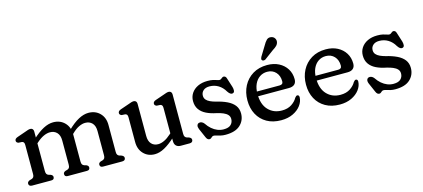

<svg xmlns="http://www.w3.org/2000/svg" viewBox="-57 -1175 3648 1657"><g transform="rotate(-15 1767.0 -346.0)"><path d="M211.5 -446.6V-93.4Q211.5 -74.5 217.3 -65.8Q223 -57.1 234.1 -53.4L252.3 -48Q271.3 -40 271.3 -24.4Q271.3 0 244.3 0H72.7Q59.3 0 51.5 -6.4Q43.7 -12.8 43.7 -24.4Q43.7 -34 49.3 -40Q54.9 -46 65.1 -50.4L83.5 -55.4Q94.4 -59.1 100.4 -67.4Q106.5 -75.7 106.5 -93.4V-354.2Q106.5 -370.4 101.1 -377.3Q95.8 -384.2 85.9 -386.2L54.9 -387.8Q46 -390.6 40.6 -396.1Q35.3 -401.6 35.3 -410.2Q35.3 -419.6 41.6 -426.4Q48 -433.2 60.9 -437.6L135.5 -463.6Q150.2 -469.1 161.9 -472.9Q173.6 -476.6 183.7 -476.6Q196.7 -476.6 204.1 -468.5Q211.5 -460.4 211.5 -446.6ZM196.7 -327.4 171.3 -355.8 198.5 -380.8Q253.8 -432.2 300.3 -456.5Q346.7 -480.8 388.4 -480.8Q450.5 -480.8 490.1 -440.8Q529.7 -400.7 529.7 -335.2V-93.4Q529.7 -74.5 535.5 -65.9Q541.2 -57.3 552.3 -53.4L570.5 -48Q589.5 -40 589.5 -24.4Q589.5 0 562.5 0H391.3Q364.3 0 364.3 -24.4Q364.3 -40 383.3 -48L402.1 -53.4Q413.2 -57.1 418.9 -65.8Q424.7 -74.5 424.7 -93.4V-308.8Q424.7 -355.6 401.3 -380.1Q377.9 -404.6 339.2 -404.6Q313.2 -404.6 283.3 -391.1Q253.3 -377.6 219.7 -347.8ZM519.7 -329.2 494.3 -358.8 513.7 -377.8Q568.4 -431.3 615.2 -456.1Q661.9 -480.8 703.6 -480.8Q765.7 -480.8 805.3 -440.8Q844.9 -400.7 844.9 -335.2V-93.4Q844.9 -75.7 851.1 -67.4Q857.2 -59.1 867.9 -55.4L885.7 -50.4Q895.9 -45.6 901.5 -39.8Q907.1 -34 907.1 -24.4Q907.1 -12.8 899.6 -6.4Q892 0 878.1 0H706.5Q679.5 0 679.5 -24.4Q679.5 -40 698.5 -48L717.3 -53.4Q728.4 -57.1 734.1 -65.8Q739.9 -74.5 739.9 -93.4V-308.8Q739.9 -355.6 716.5 -380.1Q693.1 -404.6 654.4 -404.6Q628.4 -404.6 598.2 -390.2Q567.9 -375.8 534.9 -343.6Z M1345.8 -57V-93.8L1341.8 -99.1V-354.2Q1341.8 -370.4 1336.4 -377.3Q1331.1 -384.2 1321.2 -386.2L1290.2 -387.8Q1281.3 -390.6 1276 -396.1Q1270.6 -401.6 1270.6 -410.2Q1270.6 -419.6 1277 -426.4Q1283.3 -433.2 1296.2 -437.6L1371.6 -463.6Q1386.3 -469.1 1398 -472.9Q1409.7 -476.6 1419.8 -476.6Q1432.8 -476.6 1440.2 -468.5Q1447.6 -460.4 1447.6 -446.6V-93.4Q1447.6 -75.7 1453.8 -67.4Q1459.9 -59.1 1470.6 -55.4L1488.4 -50.4Q1498.9 -46 1504.4 -40Q1509.8 -34 1509.8 -24.4Q1509.8 -13.1 1502.3 -6.6Q1494.7 0 1480.8 0H1401.4Q1375.3 0 1360.6 -14.3Q1345.8 -28.5 1345.8 -57ZM1029 -132.8V-354.2Q1029 -370.4 1023.6 -377.3Q1018.3 -384.2 1008.4 -386.2L977.4 -387.8Q968.5 -390.6 963.1 -396.1Q957.8 -401.6 957.8 -410.2Q957.8 -419.6 964.1 -426.4Q970.5 -433.2 983.4 -437.6L1058.8 -463.6Q1073.5 -469.1 1085.2 -472.9Q1096.9 -476.6 1107 -476.6Q1120 -476.6 1127.4 -468.5Q1134.8 -460.4 1134.8 -446.6V-159.2Q1134.8 -112.4 1157.4 -87.9Q1180 -63.4 1217.2 -63.4Q1242.7 -63.4 1271.9 -77Q1301 -90.5 1333.6 -119.8L1356.6 -140.6L1382 -112.2L1354.8 -87.2Q1300.5 -36.8 1254.7 -12Q1209 12.8 1167.6 12.8Q1107 12.8 1068 -27.4Q1029 -67.5 1029 -132.8Z M1771.4 -431Q1736.6 -431 1716.7 -413.1Q1696.7 -395.2 1696.7 -367.8Q1696.7 -345.7 1709.4 -331.1Q1722 -316.5 1743.6 -306.7Q1765.1 -296.8 1792.4 -289.5Q1848.2 -276.5 1889.5 -256.6Q1930.8 -236.7 1953.5 -207.2Q1976.1 -177.6 1976.1 -135.4Q1976.1 -73.4 1932.2 -32.4Q1888.3 8.6 1800.3 8.6Q1776.3 8.6 1756.6 3.9Q1736.8 -0.9 1722.1 -5.6Q1707.3 -10.4 1697.5 -10.4Q1688.6 -10.4 1682.5 -5.4Q1676.4 -0.4 1670.6 4.6Q1664.8 9.6 1656.5 9.6Q1646.7 9.6 1639 3.1Q1631.3 -3.5 1625.5 -17.8L1590.1 -98.8Q1581.7 -119.5 1586.1 -132.9Q1590.6 -146.3 1603.1 -150.2Q1614.8 -153.8 1627.5 -148.6Q1640.2 -143.4 1649.1 -131.4Q1668.1 -102.6 1691.6 -82.3Q1715.1 -62 1741.8 -51.4Q1768.5 -40.8 1796.7 -40.8Q1841.4 -40.8 1861.6 -60.9Q1881.9 -80.9 1881.9 -111.2Q1881.9 -133.7 1867.8 -148.8Q1853.7 -164 1829.3 -174.2Q1804.8 -184.4 1774.3 -191.6Q1722.3 -201.7 1683.7 -220.6Q1645.2 -239.6 1624 -270.1Q1602.8 -300.7 1602.8 -344.8Q1602.8 -383.7 1623.2 -414.5Q1643.6 -445.3 1680.7 -463.1Q1717.8 -480.8 1767.5 -480.8Q1797.3 -480.8 1817.6 -476.1Q1837.8 -471.3 1850.8 -466.6Q1863.8 -461.8 1871.3 -461.8Q1879.7 -461.8 1886.2 -466.6Q1892.7 -471.3 1898.8 -476.1Q1904.8 -480.8 1911.7 -480.8Q1919.8 -480.8 1926.7 -475.5Q1933.6 -470.1 1936.9 -457.8L1963.5 -374.4Q1968.7 -357 1967.4 -340.8Q1966.1 -324.5 1951.3 -320.6Q1940.6 -317.9 1930.1 -324.9Q1919.5 -332 1908.7 -348.4Q1886.2 -387.7 1850.9 -409.3Q1815.5 -431 1771.4 -431Z M2499.2 -300.8Q2499.2 -270.6 2481.8 -255.1Q2464.4 -239.6 2431.6 -239.6H2119.2V-282H2359.4Q2391 -282 2391 -310.4Q2391 -361.4 2361.7 -392.6Q2332.4 -423.8 2285.8 -423.8Q2248 -423.8 2218.6 -403.9Q2189.2 -384 2172.6 -347.4Q2156 -310.8 2156 -260.4Q2156 -167 2203 -117.4Q2249.9 -67.7 2324.8 -67.7Q2376.3 -67.7 2411.4 -90.9Q2446.4 -114.1 2462.6 -144.5Q2469.3 -152.7 2474.2 -156.5Q2479 -160.3 2485 -159.9Q2492.2 -159.7 2496.5 -154.4Q2500.8 -149 2500.8 -138.7Q2499.3 -99.9 2473.5 -65.6Q2447.7 -31.2 2402.6 -9.7Q2357.4 11.9 2297.3 11.9Q2223.7 11.9 2169.9 -18.6Q2116.1 -49.2 2086.9 -103.6Q2057.8 -158 2057.8 -228.8Q2057.8 -300.5 2087.5 -357.3Q2117.3 -414.1 2171.7 -447.2Q2226.2 -480.2 2300.2 -480.2Q2359.2 -480.2 2404 -457Q2448.8 -433.7 2474 -393.3Q2499.2 -352.8 2499.2 -300.8ZM2323.7 -646.8Q2339.5 -675.6 2355.7 -692Q2372 -708.3 2396.7 -703.8Q2417.2 -700 2427.5 -684.4Q2437.8 -668.7 2434.7 -650.7Q2431.6 -632.8 2418.7 -619.3Q2405.7 -605.9 2382.6 -592L2298.6 -529.7Q2291.8 -525.9 2283.5 -525.9Q2275.2 -526 2270.1 -531Q2264 -536.9 2265.5 -544.6Q2267.1 -552.3 2270.9 -560.4Z M3022.7 -300.8Q3022.7 -270.6 3005.3 -255.1Q2987.9 -239.6 2955.1 -239.6H2642.7V-282H2882.9Q2914.5 -282 2914.5 -310.4Q2914.5 -361.4 2885.2 -392.6Q2855.9 -423.8 2809.3 -423.8Q2771.5 -423.8 2742.1 -403.9Q2712.7 -384 2696.1 -347.4Q2679.5 -310.8 2679.5 -260.4Q2679.5 -167 2726.5 -117.4Q2773.4 -67.7 2848.3 -67.7Q2899.8 -67.7 2934.9 -90.9Q2969.9 -114.1 2986.1 -144.5Q2992.8 -152.7 2997.7 -156.5Q3002.5 -160.3 3008.5 -159.9Q3015.7 -159.7 3020 -154.4Q3024.3 -149 3024.3 -138.7Q3022.8 -99.9 2997 -65.6Q2971.2 -31.2 2926.1 -9.7Q2880.9 11.9 2820.8 11.9Q2747.2 11.9 2693.4 -18.6Q2639.6 -49.2 2610.4 -103.6Q2581.3 -158 2581.3 -228.8Q2581.3 -300.5 2611 -357.3Q2640.8 -414.1 2695.2 -447.2Q2749.7 -480.2 2823.7 -480.2Q2882.7 -480.2 2927.5 -457Q2972.3 -433.7 2997.5 -393.3Q3022.7 -352.8 3022.7 -300.8Z M3288.4 -431Q3253.6 -431 3233.7 -413.1Q3213.7 -395.2 3213.7 -367.8Q3213.7 -345.7 3226.4 -331.1Q3239 -316.5 3260.6 -306.7Q3282.1 -296.8 3309.4 -289.5Q3365.2 -276.5 3406.5 -256.6Q3447.8 -236.7 3470.5 -207.2Q3493.1 -177.6 3493.1 -135.4Q3493.1 -73.4 3449.2 -32.4Q3405.3 8.6 3317.3 8.6Q3293.3 8.6 3273.6 3.9Q3253.8 -0.9 3239.1 -5.6Q3224.3 -10.4 3214.5 -10.4Q3205.6 -10.4 3199.5 -5.4Q3193.4 -0.4 3187.6 4.6Q3181.8 9.6 3173.5 9.6Q3163.7 9.6 3156 3.1Q3148.3 -3.5 3142.5 -17.8L3107.1 -98.8Q3098.7 -119.5 3103.1 -132.9Q3107.6 -146.3 3120.1 -150.2Q3131.8 -153.8 3144.5 -148.6Q3157.2 -143.4 3166.1 -131.4Q3185.1 -102.6 3208.6 -82.3Q3232.1 -62 3258.8 -51.4Q3285.5 -40.8 3313.7 -40.8Q3358.4 -40.8 3378.6 -60.9Q3398.9 -80.9 3398.9 -111.2Q3398.9 -133.7 3384.8 -148.8Q3370.7 -164 3346.3 -174.2Q3321.8 -184.4 3291.3 -191.6Q3239.3 -201.7 3200.7 -220.6Q3162.2 -239.6 3141 -270.1Q3119.8 -300.7 3119.8 -344.8Q3119.8 -383.7 3140.2 -414.5Q3160.6 -445.3 3197.7 -463.1Q3234.8 -480.8 3284.5 -480.8Q3314.3 -480.8 3334.6 -476.1Q3354.8 -471.3 3367.8 -466.6Q3380.8 -461.8 3388.3 -461.8Q3396.7 -461.8 3403.2 -466.6Q3409.7 -471.3 3415.8 -476.1Q3421.8 -480.8 3428.7 -480.8Q3436.8 -480.8 3443.7 -475.5Q3450.6 -470.1 3453.9 -457.8L3480.5 -374.4Q3485.7 -357 3484.4 -340.8Q3483.1 -324.5 3468.3 -320.6Q3457.6 -317.9 3447.1 -324.9Q3436.5 -332 3425.7 -348.4Q3403.2 -387.7 3367.9 -409.3Q3332.5 -431 3288.4 -431Z"/></g></svg>

Font: Fraunces SuperSoft Wonky
Style: Regular
Weight: 900
Version: Version 1.000;[b76b70a41]